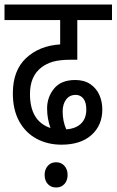

<svg xmlns="http://www.w3.org/2000/svg" viewBox="-20 -642 517 852"><path d="M253 0Q191 0 142 -26.5Q93 -53 65 -104Q37 -155 37 -228Q37 -329 95.5 -384Q154 -439 247 -445V-553H0V-622H477V-553H323V-377H298Q246 -377 216 -368.5Q186 -360 164 -343Q113 -304 113 -225Q113 -104 204 -74Q197 -94 193 -115Q189 -136 189 -161Q189 -211 220 -249Q251 -287 314 -287Q354 -287 381 -268.5Q408 -250 421 -220.5Q434 -191 434 -156Q434 -86 386 -43Q338 0 253 0ZM258 -147Q258 -105 274 -68Q316 -71 339.5 -93.5Q363 -116 363 -156Q363 -188 350 -204.5Q337 -221 316 -221Q289 -221 273.5 -200.5Q258 -180 258 -147ZM178 134Q178 110 192 94Q206 78 229 78Q252 78 266 94Q280 110 280 134Q280 159 266 174.5Q252 190 229 190Q206 190 192 174.5Q178 159 178 134Z"/></svg>

Font: Noto Sans Devanagari Condensed
Style: Regular
Weight: 400
Width: 3
Designer: Jelle Bosma - Monotype Design Team
Foundry: Monotype Imaging Inc.
Version: Version 2.004; ttfautohint (v1.8.4.7-5d5b)